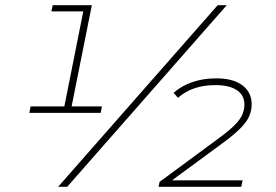

<svg xmlns="http://www.w3.org/2000/svg" viewBox="-20 -720 1062 740"><path d="M93 -285 98 -310H228L301 -676H178L183 -700H334L256 -310H373L368 -285ZM204 0 819 -700H854L239 0ZM591 0 595 -19 823 -187Q864 -217 885.5 -239Q907 -261 914.5 -279.5Q922 -298 922 -317Q922 -353 893 -372.5Q864 -392 810 -392Q721 -392 666 -343L649 -362Q679 -389 721 -403.5Q763 -418 813 -418Q879 -418 914.5 -391Q950 -364 950 -318Q950 -296 941.5 -274.5Q933 -253 909.5 -228.5Q886 -204 843 -172L643 -25H915L910 0Z"/></svg>

Font: Montserrat ExtraLight
Style: Italic
Weight: 200
Italic angle: -11.3°
Designer: Julieta Ulanovsky
Foundry: Julieta Ulanovsky
Version: Version 9.000; ttfautohint (v1.8.4.7-5d5b)